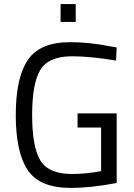

<svg xmlns="http://www.w3.org/2000/svg" viewBox="-20 -908 656 938"><path d="M359 -285V-354H550V-14Q424 10 325 10Q174 10 115.5 -77Q57 -164 57 -345.5Q57 -527 115.5 -614.5Q174 -702 323 -702Q416 -702 516 -682L550 -676L547 -612Q423 -633 332 -633Q217 -633 177 -566.5Q137 -500 137 -345.5Q137 -191 177 -124.5Q217 -58 331 -58Q401 -58 474 -72V-285ZM276 -801V-888H350V-801Z"/></svg>

Font: TitilliumWeb-Regular
Style: Regular
Weight: 400
Version: Version 1.001;PS 57.000;hotconv 1.0.70;makeotf.lib2.5.55311